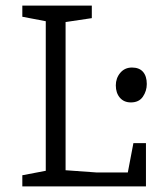

<svg xmlns="http://www.w3.org/2000/svg" viewBox="-20 -668 566 688"><path d="M60 0V-40L144 -56V-592L60 -608V-648H309V-603L215 -589V-58L326 -50H438L458 -155H503V0ZM449 -301Q424 -301 409.5 -318Q395 -335 395 -362Q395 -388 411 -407Q427 -426 453 -426Q479 -426 492.5 -410.5Q506 -395 506 -367Q506 -342 492 -321.5Q478 -301 449 -301Z"/></svg>

Font: Faustina Light Light
Style: Regular
Weight: 300
Version: Version 1.200